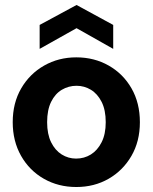

<svg xmlns="http://www.w3.org/2000/svg" viewBox="-20 -738 612 770"><path d="M286 12Q214 12 156 -21Q98 -54 64.5 -113Q31 -172 31 -248Q31 -325 65 -383.5Q99 -442 157 -475Q215 -508 286 -508Q358 -508 416 -475Q474 -442 507.5 -383.5Q541 -325 541 -248Q541 -171 507 -112.5Q473 -54 415.5 -21Q358 12 286 12ZM285 -102Q318 -102 344.5 -118.5Q371 -135 387.5 -167.5Q404 -200 404 -248Q404 -297 387.5 -329.5Q371 -362 344.5 -378Q318 -394 287 -394Q255 -394 228 -378Q201 -362 185 -329.5Q169 -297 169 -248Q169 -200 185 -167.5Q201 -135 227.5 -118.5Q254 -102 285 -102ZM139 -542V-638L287 -718L434 -638V-542L287 -625Z"/></svg>

Font: DM Sans 9pt 36pt
Style: Bold
Weight: 700
Version: Version 4.004;gftools[0.9.30]